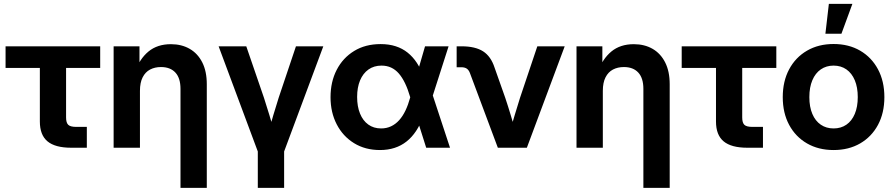

<svg xmlns="http://www.w3.org/2000/svg" viewBox="-20 -751 4545 976"><path d="M342.3 0Q260.3 0 221.4 -32.5Q182.6 -64.9 182.6 -133.3V-405.8H8.3V-515.6H489.3V-405.8H315.9V-153.8Q315.9 -127 326.9 -116.5Q337.9 -106 367.2 -106Q381.3 -106 394.5 -106Q407.7 -106 421.4 -106V0Q401.9 0 382.1 0Q362.3 0 342.3 0Z M691.4 -289.1V0H557.6V-515.6H689V-382.8H664.6Q689.5 -451.7 734.6 -489Q779.8 -526.4 848.6 -526.4Q903.3 -526.4 944.3 -502.7Q985.4 -479 1008.3 -433.6Q1031.2 -388.2 1031.2 -322.8V204.1H897.5V-299.3Q897.5 -354 871.6 -382.1Q845.7 -410.2 798.3 -410.2Q767.1 -410.2 742.9 -397.5Q718.8 -384.8 705.1 -357.9Q691.4 -331.1 691.4 -289.1Z M1295.4 32.2 1091.3 -515.6H1231.9L1321.8 -253.9Q1335.9 -210 1349.4 -165.8Q1362.8 -121.6 1375.5 -77.1H1343.8Q1356.4 -121.6 1369.4 -165.8Q1382.3 -210 1396.5 -253.9L1484.4 -515.6H1623.5L1419.4 32.2ZM1290.5 204.1V-2H1424.3V204.1Z M1911.6 11.7Q1836.4 11.7 1779.8 -23.2Q1723.1 -58.1 1691.7 -118.9Q1660.2 -179.7 1660.2 -256.8Q1660.2 -335.4 1691.7 -396.2Q1723.1 -457 1780.3 -491.9Q1837.4 -526.9 1915 -526.9Q1957 -526.9 1991.2 -515.9Q2025.4 -504.9 2052 -483.6Q2078.6 -462.4 2098.9 -431.6Q2119.1 -400.9 2133.3 -360.8H2160.2L2177.7 -272.9L2267.6 0H2146.5L2064.5 -259.3Q2053.2 -298.3 2038.8 -328.1Q2024.4 -357.9 2007.1 -377.7Q1989.7 -397.5 1968 -407.5Q1946.3 -417.5 1919.4 -417.5Q1880.9 -417.5 1853 -397.7Q1825.2 -377.9 1810.3 -342.3Q1795.4 -306.6 1795.4 -258.3Q1795.4 -209.5 1810.1 -173.6Q1824.7 -137.7 1852.1 -117.9Q1879.4 -98.1 1917.5 -98.1Q1944.8 -98.1 1967.8 -108.9Q1990.7 -119.6 2009 -139.9Q2027.3 -160.2 2041.3 -189.5Q2055.2 -218.8 2065.4 -256.3L2140.6 -515.6H2260.3L2177.2 -256.3L2158.2 -157.7H2131.3Q2115.7 -116.2 2094.7 -84.7Q2073.7 -53.2 2046.6 -31.7Q2019.5 -10.3 1985.8 0.7Q1952.1 11.7 1911.6 11.7Z M2510.7 0 2368.7 -379.9Q2362.8 -395.5 2352.5 -402.3Q2342.3 -409.2 2324.7 -409.2H2301.3V-515.6H2326.2Q2396 -515.6 2435.8 -490Q2475.6 -464.4 2494.1 -407.2L2548.3 -253.9Q2563 -210 2576.2 -165.8Q2589.4 -121.6 2602.5 -77.1H2570.3Q2583.5 -121.6 2596.4 -165.8Q2609.4 -210 2623.5 -253.9L2711.4 -515.6H2850.6L2658.2 0Z M3044.4 -289.1V0H2910.6V-515.6H3042V-382.8H3017.6Q3042.5 -451.7 3087.6 -489Q3132.8 -526.4 3201.7 -526.4Q3256.3 -526.4 3297.4 -502.7Q3338.4 -479 3361.3 -433.6Q3384.3 -388.2 3384.3 -322.8V204.1H3250.5V-299.3Q3250.5 -354 3224.6 -382.1Q3198.7 -410.2 3151.4 -410.2Q3120.1 -410.2 3095.9 -397.5Q3071.8 -384.8 3058.1 -357.9Q3044.4 -331.1 3044.4 -289.1Z M3779.3 0Q3697.3 0 3658.4 -32.5Q3619.6 -64.9 3619.6 -133.3V-405.8H3445.3V-515.6H3926.3V-405.8H3752.9V-153.8Q3752.9 -127 3763.9 -116.5Q3774.9 -106 3804.2 -106Q3818.4 -106 3831.5 -106Q3844.7 -106 3858.4 -106V0Q3838.9 0 3819.1 0Q3799.3 0 3779.3 0Z M4217.3 11.7Q4140.6 11.7 4082.3 -22Q4023.9 -55.7 3991.5 -116.2Q3959 -176.8 3959 -257.3Q3959 -337.9 3991.5 -398.7Q4023.9 -459.5 4082.3 -493.4Q4140.6 -527.3 4217.3 -527.3Q4294.4 -527.3 4352.5 -493.4Q4410.6 -459.5 4443.1 -398.7Q4475.6 -337.9 4475.6 -257.3Q4475.6 -176.8 4443.1 -116.2Q4410.6 -55.7 4352.5 -22Q4294.4 11.7 4217.3 11.7ZM4217.3 -98.1Q4254.9 -98.1 4282.5 -117.2Q4310.1 -136.2 4325.2 -172.1Q4340.3 -208 4340.3 -257.3Q4340.3 -307.1 4325.2 -343Q4310.1 -378.9 4282.5 -398.2Q4254.9 -417.5 4217.3 -417.5Q4180.2 -417.5 4152.3 -398.2Q4124.5 -378.9 4109.4 -343Q4094.2 -307.1 4094.2 -257.3Q4094.2 -207.5 4109.4 -171.9Q4124.5 -136.2 4152.3 -117.2Q4180.2 -98.1 4217.3 -98.1ZM4175.8 -579.6 4193.4 -731.4H4313L4257.3 -579.6Z"/></svg>

Font: Inter Cardless Display
Style: Bold
Weight: 700
Designer: Rasmus Andersson
Foundry: rsms
Version: Version 4.001;git-9221beed3